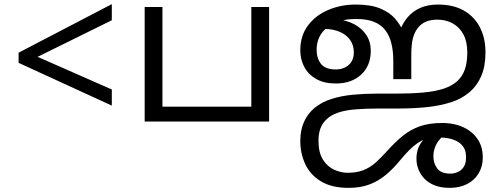

<svg xmlns="http://www.w3.org/2000/svg" viewBox="-20 -588 2432 929"><path d="M70 -284V-333L521 -568V-490L162 -313L521 -155V-77Z M680 0V-554H766V-72H1196V-554H1282V0Z M1701 -566Q1774 -566 1819.5 -547Q1865 -528 1890.5 -499Q1916 -470 1929 -439L1911 -430Q1926 -473 1951.5 -503.5Q1977 -534 2014 -550Q2051 -566 2099 -566Q2174 -566 2225 -536.5Q2276 -507 2302.5 -455Q2329 -403 2329 -335Q2329 -268 2309 -221Q2289 -174 2253 -143Q2215 -110 2161.5 -93Q2108 -76 2044.5 -69.5Q1981 -63 1912 -63H1818Q1752 -63 1701.5 -59Q1651 -55 1615.5 -43Q1580 -31 1557 -8Q1538 11 1529.5 36Q1521 61 1521 93Q1521 151 1543 185Q1565 219 1597.5 233.5Q1630 248 1662 248Q1706 248 1738 235.5Q1770 223 1796 200Q1822 177 1848 148Q1890 101 1928 70Q1966 39 2011.5 23Q2057 7 2121 7Q2157 7 2191.5 16.5Q2226 26 2254 46.5Q2282 67 2299 98.5Q2316 130 2316 174Q2316 218 2295.5 251.5Q2275 285 2239 303Q2203 321 2157 321Q2114 321 2083.5 309Q2053 297 2033.5 276.5Q2014 256 2004.5 231Q1995 206 1995 181Q1995 134 2018 102Q2041 70 2075 41L2142 55Q2108 80 2092.5 108Q2077 136 2077 168Q2077 202 2095.5 227Q2114 252 2159 252Q2177 252 2194.5 244.5Q2212 237 2223.5 220Q2235 203 2235 173Q2235 143 2223 124.5Q2211 106 2191 95.5Q2171 85 2148 81Q2125 77 2103 77Q2088 77 2073.5 78.5Q2059 80 2045 83Q2022 90 2000.5 104.5Q1979 119 1959 139.5Q1939 160 1919 184Q1886 225 1849.5 256Q1813 287 1769 304Q1725 321 1667 321Q1585 321 1533 289.5Q1481 258 1457 206Q1433 154 1433 95Q1433 40 1451.5 0.5Q1470 -39 1501 -65Q1536 -94 1583 -109Q1630 -124 1686 -129.5Q1742 -135 1802 -135H1891Q1967 -135 2025 -140Q2083 -145 2125 -158.5Q2167 -172 2193 -196Q2218 -219 2229.5 -253Q2241 -287 2241 -334Q2241 -387 2222 -422Q2203 -457 2170 -475Q2137 -493 2096 -493Q2067 -493 2044.5 -484.5Q2022 -476 2005 -457Q1986 -434 1978 -403.5Q1970 -373 1970 -319V-205H1883V-293Q1883 -341 1873.5 -379Q1864 -417 1843.5 -443Q1823 -469 1789 -482.5Q1755 -496 1707 -496Q1676 -496 1659 -493.5Q1642 -491 1622 -484L1587 -470Q1560 -456 1543.5 -436.5Q1527 -417 1519.5 -394.5Q1512 -372 1512 -348Q1512 -305 1533.5 -278.5Q1555 -252 1604 -252Q1643 -252 1667.5 -274Q1692 -296 1692 -335Q1692 -370 1673.5 -395.5Q1655 -421 1622.5 -434.5Q1590 -448 1548 -448L1612 -494Q1658 -490 1694.5 -470.5Q1731 -451 1752.5 -418.5Q1774 -386 1774 -342Q1774 -270 1727.5 -227Q1681 -184 1605 -184Q1549 -184 1510.5 -205.5Q1472 -227 1452.5 -263.5Q1433 -300 1433 -345Q1433 -415 1470 -464.5Q1507 -514 1568.5 -540Q1630 -566 1701 -566Z"/></svg>

Font: hextamil15
Style: Book
Weight: 400
Designer: Jelle Bosma - Monotype Design Team
Foundry: Monotype Imaging Inc.
Version: Version 2.003